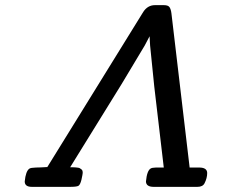

<svg xmlns="http://www.w3.org/2000/svg" viewBox="-20 -727 884 747"><path d="M76.2 -21Q80.1 -61 94.2 -70.8Q100.1 -74.7 120.1 -75.2Q134.3 -75.2 164.1 -77.1L537.1 -680.2Q554.2 -707 583 -707H617.2Q634.3 -707 639.6 -699Q645 -690.9 647 -674.8L717.8 -75.2H754.9Q785.6 -75.2 786.1 -54.2Q786.1 -34.2 775.9 -14.2Q769 0 748 0H578.1Q548.3 0 547.9 -21Q551.8 -64 566.9 -71.8Q571.8 -74.7 586.9 -75.2H617.2L580.1 -391.1L564 -549.8L562 -585.9L543 -549.8L453.1 -399.9L252.9 -76.2Q255.9 -76.2 263.4 -76.2Q271 -76.2 273.9 -75.7Q276.9 -75.2 282.5 -74.7Q288.1 -74.2 290.5 -72.5Q293 -70.8 296.4 -68.4Q299.8 -65.9 300.8 -62.5Q301.8 -59.1 301.8 -54.2Q301.8 -50.3 296.9 -27.8Q292 -7.8 284.9 -3.9Q277.8 0 252 0H104Q76.2 0 76.2 -21Z"/></svg>

Font: CMU Concrete
Style: BoldItalic
Weight: 700
Italic angle: -14.04°
Version: Version 0.7.0